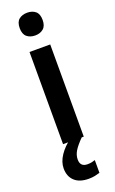

<svg xmlns="http://www.w3.org/2000/svg" viewBox="-185 -793 635 1063"><g transform="rotate(-20 132.0 -261.5)"><path d="M133 -752Q162 -752 181 -736.5Q200 -721 200 -685Q200 -650 181 -634Q162 -618 133 -618Q103 -618 84 -634Q65 -650 65 -685Q65 -721 84 -736.5Q103 -752 133 -752ZM193 -543V0H71V-543ZM118 108Q118 151 161 151Q175 151 186.5 148.5Q198 146 206 143V218Q193 222 177 225.5Q161 229 140 229Q86 229 57 202Q28 175 28 128Q28 90 53.5 52Q79 14 122 -17L181 0Q148 33 133 57.5Q118 82 118 108Z"/></g></svg>

Font: Noto Sans Lao UI SemCond SemBd
Style: Regular
Weight: 600
Width: 4
Designer: Monotype Design Team
Foundry: Monotype Imaging Inc.
Version: Version 2.000; ttfautohint (v1.8.4.7-5d5b)